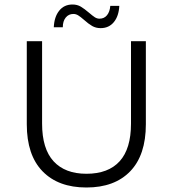

<svg xmlns="http://www.w3.org/2000/svg" viewBox="-20 -827 768 853"><path d="M99 -275V-644H167V-278Q167 -166 218 -110.5Q269 -55 364 -55Q461 -55 511.5 -110.5Q562 -166 562 -278V-644H628V-275Q628 -138 558.5 -66Q489 6 364 6Q239 6 169 -66Q99 -138 99 -275ZM353 -739Q337 -753 327 -759Q317 -765 306 -765Q285 -765 272 -749Q259 -733 259 -706H219Q221 -752 243 -779.5Q265 -807 302 -807Q323 -807 339 -797.5Q355 -788 376 -770Q391 -757 401 -750.5Q411 -744 422 -744Q443 -744 455.5 -759.5Q468 -775 470 -801H510Q508 -756 486 -729Q464 -702 427 -702Q406 -702 389.5 -711.5Q373 -721 353 -739Z"/></svg>

Font: Montserrat Ace
Style: Regular
Weight: 400
Designer: Julieta Ulanovsky
Foundry: Julieta Ulanovsky
Version: Version 1